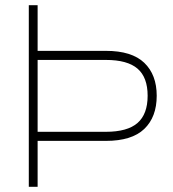

<svg xmlns="http://www.w3.org/2000/svg" viewBox="-20 -720 667 740"><path d="M91 0V-700H125V-524H388Q488 -524 536 -478Q584 -432 584 -351Q584 -269 536 -223Q488 -177 388 -177H125V0ZM125 -212H388Q471 -212 510 -246Q549 -280 549 -351Q549 -422 510 -455.5Q471 -489 388 -489H125Z"/></svg>

Font: Zen Kaku Gothic New Light
Style: Regular
Weight: 300
Designer: Yoshimichi Ohira
Foundry: Positype
Version: Version 1.002